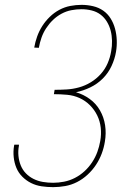

<svg xmlns="http://www.w3.org/2000/svg" viewBox="-20 -763 540 791"><path d="M199 8Q175 8 151.5 4.5Q128 1 108 -9Q88 -19 72 -35Q56 -51 47.5 -71.5Q39 -92 36.5 -115.5Q34 -139 38 -163Q38 -164 38.5 -165Q39 -166 39 -167H58Q58 -166 58 -165Q58 -164 58 -163Q54 -142 56 -121Q58 -100 65.5 -81.5Q73 -63 86.5 -49Q100 -35 118 -26Q136 -17 156.5 -13.5Q177 -10 199 -10Q221 -10 244 -14.5Q267 -19 288.5 -30Q310 -41 328 -57.5Q346 -74 359.5 -94.5Q373 -115 381 -137Q389 -159 393 -182Q398 -210 395 -237Q392 -264 380.5 -287.5Q369 -311 350.5 -329.5Q332 -348 308 -359Q284 -370 256.5 -372.5Q229 -375 202 -375L205 -393Q230 -393 255 -394.5Q280 -396 305.5 -403Q331 -410 354 -424Q377 -438 395 -458Q413 -478 423.5 -502.5Q434 -527 438 -552Q442 -573 441.5 -595Q441 -617 436 -636.5Q431 -656 420.5 -673.5Q410 -691 394 -703Q378 -715 357.5 -720Q337 -725 316 -725Q295 -725 274 -721Q253 -717 233.5 -706.5Q214 -696 198 -680.5Q182 -665 170 -646.5Q158 -628 151 -608Q144 -588 140 -566L121 -567Q125 -590 133 -612.5Q141 -635 154 -655.5Q167 -676 185 -693.5Q203 -711 224.5 -722.5Q246 -734 269.5 -738.5Q293 -743 316 -743Q340 -743 363.5 -737.5Q387 -732 405.5 -719Q424 -706 436 -686.5Q448 -667 454 -644.5Q460 -622 461 -598Q462 -574 458 -550Q453 -520 439.5 -491Q426 -462 403.5 -439.5Q381 -417 352 -403Q323 -389 293 -383Q324 -374 350 -355Q376 -336 392 -308Q408 -280 413 -247Q418 -214 412 -179Q408 -154 399 -130Q390 -106 375.5 -84Q361 -62 341 -43.5Q321 -25 297.5 -13Q274 -1 248.5 3.5Q223 8 199 8Z"/></svg>

Font: Iosevka Slab Thin
Style: Italic
Weight: 100
Italic angle: -9°
Monospace: yes
Designer: Belleve Invis
Foundry: Belleve Invis
Version: Version 11.1.1; ttfautohint (v1.8.3)